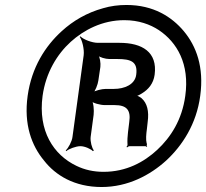

<svg xmlns="http://www.w3.org/2000/svg" viewBox="-20 -741 828 771"><path d="M91 -356C75 -241 107 -156 157 -96C203 -37 279 10 388 10C494 10 583 -38 647 -96C712 -156 769 -243 784 -356C800 -472 768 -556 718 -616C670 -673 597 -721 488 -721C456 -721 424 -717 394 -708C329 -690 274 -658 228 -616C162 -556 107 -471 91 -356ZM151 -356C164 -449 209 -523 264 -573C316 -620 390 -660 479 -660C537 -660 583 -643 618 -620C691 -571 742 -484 724 -356C711 -260 666 -190 611 -139C558 -90 487 -51 396 -51C356 -51 320 -59 287 -75C195 -119 132 -215 151 -356ZM499 -251 494 -210C492 -194 491 -176 492 -161C493 -158 490 -153 488 -152L490 -149C492 -151 497 -154 501 -154H564C566 -154 568 -152 569 -151L571 -153C570 -154 569 -156 569 -158C569 -158 569 -160 570 -160V-164L569 -165C565 -181 567 -202 570 -224L573 -251C579 -295 571 -327 548 -347C542 -352 530 -358 523 -359V-355C530 -354 542 -361 550 -366C576 -382 596 -405 601 -441C613 -532 551 -569 460 -569H373C349 -569 314 -583 303 -595L300 -593C310 -580 319 -543 316 -519L271 -191C269 -173 254 -146 244 -137L246 -134C256 -143 285 -154 303 -154C320 -154 345 -143 353 -134L357 -137C349 -146 342 -173 344 -191L356 -280C358 -298 356 -330 347 -340L343 -337C352 -327 383 -319 401 -319H440C489 -319 506 -299 499 -251ZM527 -441C522 -401 479 -384 438 -384H405C389 -384 360 -377 351 -369L353 -366C362 -374 373 -402 375 -418L383 -472C385 -487 381 -513 374 -521L372 -519C379 -511 404 -504 419 -504H451C505 -504 534 -494 527 -441Z"/></svg>

Font: Asimov
Style: EdgeIt
Weight: 500
Designer: Google
Version: Version 2.000980: 2014